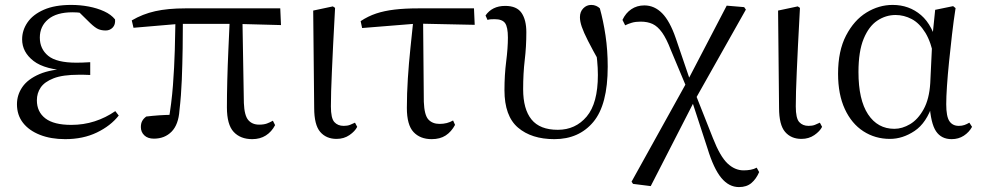

<svg xmlns="http://www.w3.org/2000/svg" viewBox="-20 -551 3995 781"><path d="M245 15Q187 15 142.5 -2.5Q98 -20 73.5 -51.5Q49 -83 49 -127Q49 -165 71 -197Q93 -229 140.5 -249.5Q188 -270 266 -272V-263Q163 -267 116.5 -303Q70 -339 70 -391Q70 -428 92 -460Q114 -492 158.5 -511.5Q203 -531 270 -531Q306 -531 340.5 -524.5Q375 -518 403.5 -505Q432 -492 448 -472Q450 -451 438.5 -439Q427 -427 410 -427Q393 -427 380 -432.5Q367 -438 347 -457L290 -513L346 -511L355 -492Q329 -496 311.5 -498.5Q294 -501 275 -501Q210 -501 176 -472.5Q142 -444 142 -398Q142 -352 176 -324Q210 -296 291 -296Q303 -296 316 -296.5Q329 -297 347 -298V-246Q328 -247 318.5 -247Q309 -247 301 -247Q235 -247 198 -232.5Q161 -218 145.5 -195Q130 -172 130 -143Q130 -96 164.5 -69.5Q199 -43 270 -43Q320 -43 365 -57.5Q410 -72 449 -99L463 -81Q430 -39 374 -12Q318 15 245 15Z M606 13Q581 13 567 -0.5Q553 -14 553 -34Q553 -49 558.5 -59Q564 -69 575 -77Q600 -80 628 -82Q656 -84 689 -84L665 -57Q678 -131 683.5 -204Q689 -277 691 -346.5Q693 -416 694 -482H724Q724 -420 723 -355Q722 -290 719.5 -226Q717 -162 710 -102Q706 -44 678 -15.5Q650 13 606 13ZM523 -438 516 -468Q560 -494 611.5 -505.5Q663 -517 734 -517H1120L1123 -449L936 -454H710ZM1006 15Q958 15 930.5 -14.5Q903 -44 903 -114Q903 -163 904.5 -223Q906 -283 909 -349Q912 -415 915 -482H966L972 -132Q974 -81 990 -62.5Q1006 -44 1034 -44Q1053 -44 1065.5 -48.5Q1078 -53 1090 -60L1099 -42Q1085 -15 1061.5 0Q1038 15 1006 15Z M1349 14Q1307 14 1282.5 -14.5Q1258 -43 1258 -112L1254 -508L1334 -525L1343 -519Q1338 -430 1335 -367Q1332 -304 1330 -259Q1328 -214 1327 -180.5Q1326 -147 1326 -118Q1326 -70 1340 -54.5Q1354 -39 1378 -39Q1393 -39 1403.5 -43Q1414 -47 1424 -52L1433 -35Q1424 -17 1401.5 -1.5Q1379 14 1349 14Z M1453 -437 1447 -465Q1477 -485 1510 -496Q1543 -507 1585 -512Q1627 -517 1682 -517H1908L1911 -450L1676 -455ZM1736 15Q1689 15 1662 -14Q1635 -43 1635 -112Q1635 -170 1639 -232Q1643 -294 1649.5 -355.5Q1656 -417 1662 -475H1701L1704 -137Q1706 -83 1722.5 -65Q1739 -47 1768 -47Q1784 -47 1797.5 -50.5Q1811 -54 1823 -61L1831 -43Q1816 -15 1793 0Q1770 15 1736 15Z M2235 15Q2142 15 2087 -32Q2032 -79 2032 -184Q2032 -246 2039 -301Q2046 -356 2046 -398Q2046 -441 2034.5 -457Q2023 -473 1992 -473Q1984 -473 1976.5 -472.5Q1969 -472 1963 -470L1955 -488Q1968 -507 1988 -517Q2008 -527 2035 -527Q2082 -527 2101.5 -498.5Q2121 -470 2121 -420Q2121 -361 2114.5 -307Q2108 -253 2108 -188Q2108 -107 2142 -65Q2176 -23 2249 -23Q2321 -23 2366.5 -77Q2412 -131 2412 -246Q2412 -275 2409 -305Q2406 -335 2401 -370L2417 -367L2421 -294Q2390 -349 2372 -384.5Q2354 -420 2346.5 -442Q2339 -464 2339 -481Q2339 -503 2352.5 -517Q2366 -531 2385 -531Q2396 -531 2405 -527Q2414 -523 2420 -517Q2434 -467 2443 -407Q2452 -347 2452 -280Q2452 -125 2393.5 -55Q2335 15 2235 15Z M2555 197 2549 188 2777 -223 2936 -528 3007 -522 3014 -512 2806 -143 2627 206ZM2986 210Q2945 210 2914 172.5Q2883 135 2858 53L2793 -146H2786L2808 -171L2880 11Q2909 85 2939 113.5Q2969 142 3005 142Q3020 142 3033.5 139.5Q3047 137 3058 131L3068 149Q3056 177 3036.5 193.5Q3017 210 2986 210ZM2774 -192 2709 -347Q2691 -394 2673 -419Q2655 -444 2634.5 -453.5Q2614 -463 2586 -463Q2565 -463 2550 -458.5Q2535 -454 2523 -448L2512 -470Q2525 -498 2548 -513.5Q2571 -529 2601 -529Q2642 -529 2673.5 -497Q2705 -465 2729 -395L2790 -216H2800Z M3240 14Q3198 14 3173.5 -14.5Q3149 -43 3149 -112L3145 -508L3225 -525L3234 -519Q3229 -430 3226 -367Q3223 -304 3221 -259Q3219 -214 3218 -180.5Q3217 -147 3217 -118Q3217 -70 3231 -54.5Q3245 -39 3269 -39Q3284 -39 3294.5 -43Q3305 -47 3315 -52L3324 -35Q3315 -17 3292.5 -1.5Q3270 14 3240 14Z M3600 14Q3540 14 3492 -17Q3444 -48 3416.5 -107.5Q3389 -167 3389 -251Q3389 -344 3421.5 -406.5Q3454 -469 3504.5 -500Q3555 -531 3611 -531Q3678 -531 3726.5 -489.5Q3775 -448 3795 -358H3802L3780 -313Q3768 -379 3744 -418Q3720 -457 3688.5 -473.5Q3657 -490 3623 -490Q3583 -490 3548.5 -467Q3514 -444 3493 -393Q3472 -342 3472 -258Q3472 -145 3511 -86Q3550 -27 3618 -27Q3650 -27 3682 -46Q3714 -65 3737 -106.5Q3760 -148 3764 -213L3773 -403L3784 -511L3857 -526L3867 -518Q3859 -467 3852.5 -410.5Q3846 -354 3840.5 -300Q3835 -246 3832 -201Q3829 -156 3829 -127Q3829 -77 3842 -58Q3855 -39 3880 -39Q3893 -39 3903 -42.5Q3913 -46 3923 -52L3934 -35Q3922 -13 3900.5 1Q3879 15 3851 15Q3809 15 3787.5 -17Q3766 -49 3761 -128H3774Q3749 -51 3700.5 -18.5Q3652 14 3600 14Z"/></svg>

Font: Noto Serif SC
Style: Regular
Weight: 400
Designer: Ryoko NISHIZUKA 西塚涼子 (kana & ideographs); Frank Grießhammer (Latin, Greek & Cyrillic); Wenlong ZHANG 张文龙 (bopomofo); San
Foundry: Adobe
Version: Version 2.002-H1;hotconv 1.1.0;makeotfexe 2.6.0